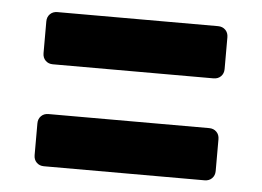

<svg xmlns="http://www.w3.org/2000/svg" viewBox="-37 -535 640 469"><g transform="rotate(5 283.0 -300.0)"><path d="M86 -361Q75 -361 68 -368Q61 -375 61 -386V-464Q61 -475 68 -482Q75 -489 86 -489H480Q491 -489 498 -482Q505 -475 505 -464V-386Q505 -375 498 -368Q491 -361 480 -361ZM86 -111Q75 -111 68 -118Q61 -125 61 -136V-214Q61 -225 68 -232Q75 -239 86 -239H480Q491 -239 498 -232Q505 -225 505 -214V-136Q505 -125 498 -118Q491 -111 480 -111Z"/></g></svg>

Font: Fz Rubik
Style: Bold
Weight: 700
Designer: Hubert and Fischer
Foundry: Hubert and Fischer
Version: Vit hóa bi FontZin.com